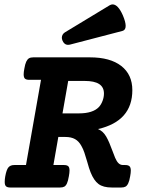

<svg xmlns="http://www.w3.org/2000/svg" viewBox="-20 -835 640 855"><path d="M569.3 -433.6Q569.3 -295.4 416.5 -260.3Q439 -251 453.1 -226.6Q466.3 -203.6 481.4 -161.6Q492.2 -134.3 492.7 -132.3Q499.5 -116.2 507.8 -108.2Q516.1 -100.1 528.3 -100.1H537.6Q550.8 -100.1 556.6 -94.7Q562.5 -89.4 562.5 -75.2Q562.5 -65.4 559.6 -49.8Q556.2 -29.3 551 -18.6Q545.9 -7.8 538.8 -3.9Q531.7 0 520 0H477.5Q439.5 0 418.7 -15.6Q397.9 -31.2 383.3 -67.9Q377 -83 368.2 -115.2Q360.8 -140.1 355.7 -155.5Q350.6 -170.9 342.3 -185.5Q331.1 -206.1 314 -215.6Q296.9 -225.1 271 -225.1H239.7L217.8 -100.1H265.1Q277.8 -100.1 283.7 -95Q289.6 -89.8 289.6 -75.7Q289.6 -65.9 286.6 -49.8Q283.2 -29.3 278.3 -18.6Q273.4 -7.8 266.4 -3.9Q259.3 0 247.6 0H25.9Q12.7 0 6.8 -5.4Q1 -10.7 1 -24.9Q1 -37.1 3.4 -49.8Q8.8 -79.6 17.6 -89.8Q26.4 -100.1 43.5 -100.1H95.7L162.6 -479.5H110.4Q97.2 -479.5 91.3 -484.6Q85.4 -489.7 85.4 -503.9Q85.4 -514.2 88.4 -529.3Q91.8 -549.8 96.9 -560.5Q102.1 -571.3 109.1 -575.4Q116.2 -579.6 127.9 -579.6H380.4Q470.7 -579.6 520 -541.3Q569.3 -502.9 569.3 -433.6ZM258.3 -330.1H331.1Q393.6 -330.1 420.4 -358.4Q430.7 -369.6 436.8 -386Q442.9 -402.3 442.9 -418.5Q442.9 -446.8 421.6 -460.7Q400.4 -474.6 356.4 -474.6H283.7ZM481.4 -815.4Q505.4 -815.4 526.9 -767.1Q539.6 -737.3 539.6 -719.7Q539.6 -701.2 525.4 -697.3L291 -636.2Q288.1 -635.3 283.2 -635.3Q274.4 -635.3 267.8 -640.6Q261.2 -646 257.8 -655.3Q255.4 -661.6 255.4 -667.5Q255.4 -674.3 259 -680.7Q262.7 -687 269 -690.9L468.3 -811.5Q475.1 -815.4 481.4 -815.4Z"/></svg>

Font: Courier Prime
Style: Bold Italic
Weight: 700
Italic angle: -10°
Designer: Alan Dague-Greene
Foundry: Quote-Unquote Apps
Version: Version 3.018